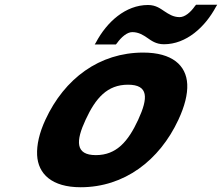

<svg xmlns="http://www.w3.org/2000/svg" viewBox="-20 -777 933 807"><path d="M561 -274C519 -183 470 -125 383 -125C296 -125 298 -184 340 -274C382 -365 431 -421 518 -421C605 -421 603 -365 561 -274ZM136 -125C140 -46 198 10 319 10C502 10 650 -102 730 -274C756 -330 769 -380 767 -423C763 -503 703 -556 582 -556C398 -556 251 -447 171 -274C145 -218 134 -168 136 -125ZM893 -757H804L799 -751C781 -725 757 -705 735 -705C708 -705 689 -718 672 -729C655 -740 636 -756 602 -756C508 -756 429 -685 383 -598L378 -590H467L472 -596C490 -621 514 -642 536 -642C563 -642 583 -629 599 -618C615 -607 635 -591 669 -591C763 -591 842 -663 888 -749Z"/></svg>

Font: Passageway
Style: BdSuIt
Weight: 700
Foundry: Ascender Corporation
Version: Version 1.11